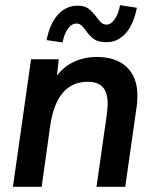

<svg xmlns="http://www.w3.org/2000/svg" viewBox="-20 -722 599 742"><path d="M100 -493H207L200 -430Q229 -467 268.5 -484.5Q308 -502 353 -502Q428 -502 469.5 -463Q511 -424 511 -353Q511 -329 509 -316L464 0H353L393 -281Q396 -304 396 -322Q396 -365 377 -385.5Q358 -406 319 -406Q199 -406 174 -236L141 0H30ZM311 -605Q301 -619 293.5 -625Q286 -631 276 -631Q257 -631 242.5 -611Q228 -591 222 -558L160 -567Q173 -632 204.5 -666Q236 -700 280 -700Q307 -700 322 -688.5Q337 -677 353 -656Q364 -641 372 -634Q380 -627 392 -627Q409 -627 423.5 -648Q438 -669 444 -702L509 -692Q496 -627 465.5 -593Q435 -559 392 -559Q360 -559 343.5 -570.5Q327 -582 311 -605Z"/></svg>

Font: Hanken Grotesk SemiBold
Style: Italic
Weight: 600
Italic angle: -8°
Designer: Alfredo Marco Pradil
Foundry: Hanken Design Co.
Version: Version 3.014